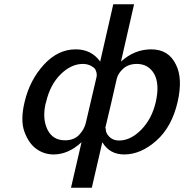

<svg xmlns="http://www.w3.org/2000/svg" viewBox="-20 -711 859 895"><path d="M95 -237Q119 -338 184.5 -409.5Q250 -481 333 -481Q406 -481 447 -424L508 -691H605L544 -424Q607 -481 685 -481Q766 -481 800 -410Q833 -346 808 -236Q781 -119 708.5 -55Q636 9 559 9Q491 9 457 -48L408 164H311L360 -48Q298 9 230 9Q186 9 150 -16.5Q114 -42 94 -96.5Q74 -151 95 -237ZM195 -236Q194 -235 192 -226Q177 -156 201.5 -106.5Q226 -57 283 -57Q325 -57 349 -82.5Q373 -108 380 -138L430 -352Q434 -370 423 -390Q400 -413 366 -413Q312 -413 263 -365Q214 -317 195 -236ZM471 -115Q472 -112 473 -111Q472 -91 489.5 -73.5Q507 -56 535 -56Q589 -56 638.5 -106.5Q688 -157 706 -235Q725 -318 699 -366Q672 -413 618 -413Q579 -413 554.5 -391Q530 -369 524 -343Q516 -305 498 -229Q480 -153 471 -115Z"/></svg>

Font: Coval
Style: Italic
Weight: 400
Foundry: Context Ltd
Version: Version 001.000